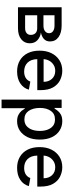

<svg xmlns="http://www.w3.org/2000/svg" viewBox="780 -1372 798 2397"><g transform="rotate(90 1178.5 -174.0)"><path d="M444 -506Q498 -467 498 -400Q498 -352 467 -324Q438 -297 386 -286Q440 -280 481 -244Q521 -208 521 -147Q521 -81 471 -41Q421 0 332 0H71V-545H298Q390 -545 444 -506ZM394 -108Q416 -126 416 -159Q416 -197 394 -219Q372 -240 332 -240H171V-89H332Q372 -89 394 -108ZM369 -337Q395 -357 395 -388Q395 -420 369 -438Q344 -456 298 -456H171V-318H299Q344 -318 369 -337Z M734 -24Q676 -58 644 -122Q613 -184 613 -269Q613 -354 644 -417Q675 -480 732 -517Q789 -553 865 -553Q924 -553 982 -525Q1037 -498 1072 -437Q1106 -378 1106 -278V-241H719Q720 -163 763 -119Q805 -77 874 -77Q920 -77 952 -96Q985 -116 999 -154L1100 -136Q1082 -69 1022 -29Q963 11 872 11Q793 11 734 -24ZM965 -424Q927 -465 866 -465Q823 -465 791 -445Q757 -423 740 -392Q721 -359 719 -320H1002Q1002 -383 965 -424Z M1328 -545V-457H1337Q1348 -478 1364 -496Q1380 -518 1412 -536Q1444 -553 1494 -553Q1558 -553 1611 -519Q1663 -486 1693 -423Q1723 -360 1723 -272Q1723 -183 1693 -120Q1663 -58 1612 -23Q1559 11 1495 11Q1445 11 1414 -6Q1382 -23 1364 -45Q1342 -75 1337 -85H1331V205H1224V-545ZM1365 -133Q1403 -80 1471 -80Q1519 -80 1551 -105Q1583 -131 1599 -174Q1615 -216 1615 -273Q1615 -328 1599 -370Q1582 -413 1551 -438Q1520 -462 1471 -462Q1401 -462 1365 -410Q1328 -358 1328 -273Q1328 -189 1365 -133Z M1938 -24Q1880 -58 1848 -122Q1817 -184 1817 -269Q1817 -354 1848 -417Q1879 -480 1936 -517Q1993 -553 2069 -553Q2128 -553 2186 -525Q2241 -498 2276 -437Q2310 -378 2310 -278V-241H1923Q1924 -163 1967 -119Q2009 -77 2078 -77Q2124 -77 2156 -96Q2189 -116 2203 -154L2304 -136Q2286 -69 2226 -29Q2167 11 2076 11Q1997 11 1938 -24ZM2169 -424Q2131 -465 2070 -465Q2027 -465 1995 -445Q1961 -423 1944 -392Q1925 -359 1923 -320H2206Q2206 -383 2169 -424Z"/></g></svg>

Font: Sinter Medium
Style: Regular
Weight: 500
Foundry: Adobe & rsms
Version: Version 1.000